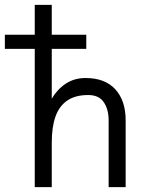

<svg xmlns="http://www.w3.org/2000/svg" viewBox="-73 -770 597 790"><path d="M70 -750H140V-364Q163 -403 198 -426Q233 -449 279 -449Q359 -449 401.5 -402.5Q444 -356 444 -275V0H374V-275Q374 -320 354 -349.5Q334 -379 290 -379Q237 -379 204 -356.5Q171 -334 155.5 -291Q140 -248 140 -184V0H70ZM-53 -627H282V-569H-53Z"/></svg>

Font: Teachers[wght]
Style: Regular
Weight: 400
Designer: Alfredo Marco Pradil & Chank Diesel
Version: Version 1.000;Glyphs 3.1.2 (3151)